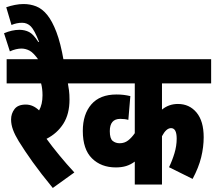

<svg xmlns="http://www.w3.org/2000/svg" viewBox="-33 -916 1068 953"><path d="M336 -60 229 17Q169 -56 129 -112Q89 -168 60 -215Q41 -246 31.5 -272Q22 -298 22 -323Q22 -352 39 -374.5Q56 -397 95 -397Q131 -397 161 -368Q178 -398 178 -443Q178 -476 171 -502H0V-622H364V-502H304Q307 -487 309.5 -467Q312 -447 312 -422Q312 -350 281.5 -302Q251 -254 198 -227Q224 -191 260.5 -146.5Q297 -102 336 -60Z M161 -615Q134 -654 114 -664.5Q94 -675 73 -675Q61 -675 46 -671.5Q31 -668 16 -661L-13 -751Q27 -768 63 -768Q90 -768 111.5 -757Q133 -746 157 -708H161Q138 -767 120 -785Q102 -803 77 -803Q50 -803 24 -792L-2 -880Q18 -887 40.5 -891.5Q63 -896 84 -896Q117 -896 146.5 -884.5Q176 -873 201 -842.5Q226 -812 247 -757Q268 -702 283 -615Z M1015 -502H771V-372Q805 -400 850 -400Q907 -400 942.5 -357.5Q978 -315 978 -235Q978 -186 965.5 -135Q953 -84 923 -28L806 -86Q822 -119 833 -155.5Q844 -192 844 -228Q844 -280 816 -280Q792 -280 771 -240V0H636V-114Q616 -99 593.5 -92Q571 -85 542 -85Q469 -85 423.5 -130Q378 -175 378 -266Q378 -349 420.5 -398Q463 -447 545 -447Q565 -447 581 -445Q597 -443 614 -439L604 -321Q587 -326 564 -326Q512 -326 512 -265Q512 -228 526.5 -216.5Q541 -205 561 -205Q585 -205 603 -219Q621 -233 636 -255V-502H352V-622H1015Z"/></svg>

Font: Noto Sans ExtraCondensed ExtraBold
Style: Italic
Weight: 800
Width: 2
Italic angle: -12°
Designer: Monotype Design Team
Foundry: Monotype Imaging Inc.
Version: Version 2.013; ttfautohint (v1.8.4.7-5d5b)